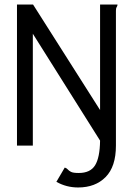

<svg xmlns="http://www.w3.org/2000/svg" viewBox="-20 -643 590 848"><path d="M422 -623H499Q499 -617 495.5 -612Q492 -607 492 -596V0Q492 93 446.5 139Q401 185 325 185Q273 185 229 160L266 97Q275 100 279.5 105.5Q284 111 293.5 116Q303 121 328 121Q379 121 400 87Q421 53 422 -22L125 -494V0H55V-623H126L422 -157Z"/></svg>

Font: Inconsolata SemiExpanded
Style: Regular
Weight: 400
Width: 6
Monospace: yes
Designer: Raph Levien, Cyreal, Brenton Simpson
Foundry: Raph Levien, Cyreal, Google
Version: Version 3.000; ttfautohint (v1.8.2.53-6de2)